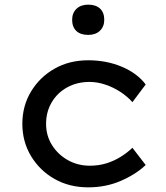

<svg xmlns="http://www.w3.org/2000/svg" viewBox="-20 -795 713 825"><path d="M359 10Q278 10 214.5 -26Q151 -62 113.5 -124Q76 -186 76 -263Q76 -340 113.5 -402Q151 -464 214.5 -500Q278 -536 359 -536Q438 -536 504 -508Q570 -480 606 -432L549 -356Q528 -380 497.5 -400Q467 -420 432.5 -431.5Q398 -443 365 -443Q311 -443 268.5 -419.5Q226 -396 202 -355Q178 -314 178 -263Q178 -212 203.5 -171.5Q229 -131 271.5 -107Q314 -83 366 -83Q404 -83 436.5 -93Q469 -103 497.5 -120.5Q526 -138 549 -160L606 -86Q564 -46 499.5 -18Q435 10 359 10ZM359 -645Q326 -645 308 -662Q290 -679 290 -710Q290 -739 308.5 -757Q327 -775 359 -775Q392 -775 410 -758Q428 -741 428 -710Q428 -681 409.5 -663Q391 -645 359 -645Z"/></svg>

Font: Lexend Exa
Style: Regular
Weight: 400
Designer: Bonnie Shaver-Troup, Thomas Jockin
Foundry: Lexend
Version: Version 1.007